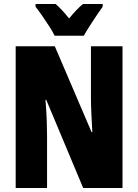

<svg xmlns="http://www.w3.org/2000/svg" viewBox="-20 -947 696 967"><path d="M597 0H399L213 -444H209Q214 -385 215.5 -339.5Q217 -294 217 -263V0H59V-714H256L441 -282H445Q442 -336 440 -379.5Q438 -423 438 -455V-714H597ZM255 -767Q247 -785 229 -813Q211 -841 191.5 -869Q172 -897 159 -913V-927H260Q275 -914 292 -896Q309 -878 328 -854Q368 -903 398 -927H497V-913Q483 -894 465 -867Q447 -840 430 -813.5Q413 -787 402 -767Z"/></svg>

Font: Noto Sans Sinhala ExtraCondensed Black
Style: Regular
Weight: 900
Width: 2
Designer: Jelle Bosma - Monotype Design Team
Foundry: Monotype Imaging Inc.
Version: Version 2.006; ttfautohint (v1.8.4.7-5d5b)